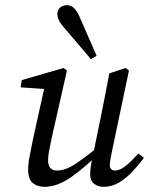

<svg xmlns="http://www.w3.org/2000/svg" viewBox="-20 -712 577 743"><path d="M152 11Q126 11 107.5 -3Q89 -17 89 -56Q89 -81 95.5 -112Q102 -143 107 -170L155 -388L162 -367L60 -374L64 -402L226 -449L239 -439L180 -178Q174 -150 170 -128.5Q166 -107 166 -92Q166 -52 201 -52Q233 -52 271.5 -77.5Q310 -103 377 -157V-131Q310 -65 256 -27Q202 11 152 11ZM380 11Q360 11 344.5 -0.5Q329 -12 329 -37Q329 -48 330.5 -62Q332 -76 338 -103L369 -254Q378 -298 386.5 -341.5Q395 -385 403 -428L466 -449L479 -439L413 -125Q409 -107 407 -93.5Q405 -80 405 -72Q405 -62 411 -57Q417 -52 425 -52Q443 -52 464.5 -68.5Q486 -85 515 -118L537 -101Q516 -73 492 -47.5Q468 -22 440.5 -5.5Q413 11 380 11ZM354 -496 332 -483Q305 -515 278 -546.5Q251 -578 223 -611Q212 -624 207 -635.5Q202 -647 202 -659Q202 -674 213 -683Q224 -692 239 -692Q255 -692 266.5 -680.5Q278 -669 287 -649Q304 -611 320.5 -572.5Q337 -534 354 -496Z"/></svg>

Font: Lisu Bosa Light
Style: Italic
Weight: 300
Italic angle: -19°
Designer: David Morse, Annie Olsen, Victor Gaultney, Frank Grießhammer (Latin)
Foundry: SIL International
Version: Version 2.000